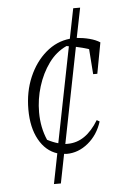

<svg xmlns="http://www.w3.org/2000/svg" viewBox="-53 -656 565 829"><g transform="rotate(-5 229.0 -241.5)"><path d="M213 8Q208 8 202 7L177 133H147L173 2Q123 -14 94 -66.5Q65 -119 65 -197Q65 -274 92 -337Q119 -400 165.5 -440Q212 -480 270 -486L296 -616H326L300 -487Q328 -485 355 -478Q382 -471 400 -459L375 -325H357L349 -434Q322 -443 293 -449L211 -35Q216 -35 222 -35Q300 -35 355 -126L367 -119Q349 -62 306.5 -27Q264 8 213 8ZM110 -181Q110 -115 134 -60Q159 -47 181 -41L263 -454Q258 -455 253 -456Q207 -435 175.5 -391.5Q144 -348 127 -293Q110 -238 110 -181Z"/></g></svg>

Font: Piazzolla ExtraLight
Style: Italic
Weight: 200
Italic angle: -11.3°
Designer: Juan Pablo del Peral
Foundry: Huerta Tipografica
Version: Version 1.330